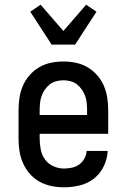

<svg xmlns="http://www.w3.org/2000/svg" viewBox="-20 -790 540 818"><path d="M252 8Q225 8 198.5 2.5Q172 -3 148.5 -16Q125 -29 107 -49.5Q89 -70 78 -95Q67 -120 63 -146.5Q59 -173 59 -200V-320Q59 -347 63 -373.5Q67 -400 77.5 -424.5Q88 -449 106 -469.5Q124 -490 147 -503.5Q170 -517 196.5 -522.5Q223 -528 250 -528Q277 -528 303.5 -522.5Q330 -517 353 -503.5Q376 -490 394 -469.5Q412 -449 422.5 -424.5Q433 -400 437 -373.5Q441 -347 441 -320V-220H149V-200Q149 -177 153.5 -153.5Q158 -130 171.5 -111Q185 -92 207 -82Q229 -72 252 -72Q269 -72 286 -75.5Q303 -79 317 -89Q331 -99 339.5 -114.5Q348 -130 349 -147H439Q437 -113 422 -81.5Q407 -50 380 -29Q353 -8 319.5 0Q286 8 252 8ZM149 -300H351V-320Q351 -335 349.5 -350.5Q348 -366 343 -380.5Q338 -395 329 -408Q320 -421 308 -430.5Q296 -440 280.5 -444Q265 -448 250 -448Q235 -448 219.5 -444Q204 -440 192 -430.5Q180 -421 171 -408Q162 -395 157 -380.5Q152 -366 150.5 -350.5Q149 -335 149 -320ZM200 -600 109 -740 153 -770 250 -658 347 -770 391 -740 300 -600Z"/></svg>

Font: Iosevka Curly Slab Medium
Style: Regular
Weight: 500
Monospace: yes
Designer: Belleve Invis
Foundry: Belleve Invis
Version: Version 22.1.2; ttfautohint (v1.8.4)